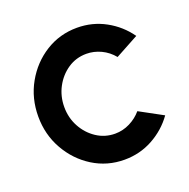

<svg xmlns="http://www.w3.org/2000/svg" viewBox="-100 -611 711 721"><g transform="rotate(-20 255.0 -250.5)"><path d="M386.5 -142 479.5 -91.5Q445.5 -44 393.5 -15.5Q341.5 13 280 13Q211 13 154.2 -22.5Q97.5 -58 63.8 -117.8Q30 -177.5 30 -250Q30 -323 63.8 -383Q97.5 -443 154.2 -478.5Q211 -514 280 -514Q341.5 -514 393.5 -485.5Q445.5 -457 479.5 -409L386.5 -358.5Q366 -383.5 337.8 -396.8Q309.5 -410 280 -410Q238.5 -410 205.5 -387.8Q172.5 -365.5 153.2 -329.2Q134 -293 134 -250Q134 -207 153.5 -171Q173 -135 206.2 -113Q239.5 -91 280 -91Q311 -91 339 -105Q367 -119 386.5 -142Z"/></g></svg>

Font: Urbanist SemiBold
Style: Regular
Weight: 600
Designer: Corey Hu
Foundry: Corey Hu
Version: Version 1.321; ttfautohint (v1.8.4.7-5d5b)